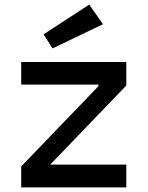

<svg xmlns="http://www.w3.org/2000/svg" viewBox="-20 -813 640 833"><path d="M72 -544V-446H407V-439L72 -91V0H528V-99H198L528 -442V-544ZM208 -603 427 -708 367 -793 169 -664Z"/></svg>

Font: Kode Mono SemiBold
Style: Regular
Weight: 600
Monospace: yes
Designer: Isa Ozler
Foundry: Kadena LLC
Version: Version 1.206;gftools[0.9.28]